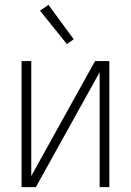

<svg xmlns="http://www.w3.org/2000/svg" viewBox="-20 -772 540 792"><path d="M69 0V-520H109V-46L372 -520H431V0H391V-474L164 -65L128 0ZM256 -590 145 -728 180 -752 284 -610Z"/></svg>

Font: Iosevka SS18 Extralight
Style: Regular
Weight: 200
Monospace: yes
Designer: Belleve Invis
Foundry: Belleve Invis
Version: Version 25.1.1; ttfautohint (v1.8.4)